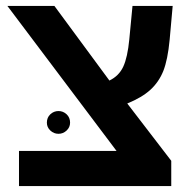

<svg xmlns="http://www.w3.org/2000/svg" viewBox="-20 -626 649 646"><path d="M556.2 -85V0H43.9V-118.2H372.1L4.9 -606H163.1L348.1 -355Q380.4 -370.6 394.8 -401.9Q409.2 -433.1 415 -493.2L425.8 -606H561L550.8 -492.2Q544.4 -424.8 529.3 -386.7Q514.2 -349.6 485.8 -323.7Q457.5 -297.9 408.2 -277.8ZM137.7 -213.4Q137.7 -230.5 149.4 -241.5Q161.1 -252.4 176.8 -252.4Q192.4 -252.4 204.1 -241.5Q215.8 -230.5 215.8 -213.4Q215.8 -197.8 204.1 -186.8Q192.4 -175.8 176.8 -175.8Q161.1 -175.8 149.4 -186.8Q137.7 -197.8 137.7 -213.4Z"/></svg>

Font: Arimo
Style: Bold
Weight: 700
Designer: Steve Matteson
Foundry: Monotype Imaging Inc.
Version: Version 1.33